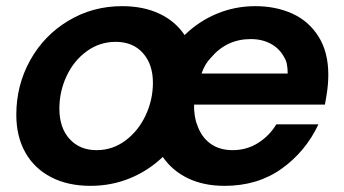

<svg xmlns="http://www.w3.org/2000/svg" viewBox="-20 -593 1119 624"><path d="M1047 -350Q1047 -318 1041 -282L1036 -253H611Q610 -236 613 -217Q616 -198 621 -187Q634 -148 663.5 -126.5Q693 -105 736 -105Q782 -105 819 -128.5Q856 -152 878 -189H1015Q973 -100 895 -44.5Q817 11 710 11Q642 11 591 -13.5Q540 -38 509 -83Q462 -38 402 -13.5Q342 11 274 11Q200 11 145.5 -17.5Q91 -46 62 -98Q33 -150 33 -220Q33 -316 78 -397Q123 -478 202 -525.5Q281 -573 377 -573Q446 -573 498 -548.5Q550 -524 580 -479Q626 -524 685 -548.5Q744 -573 810 -573Q876 -573 929.5 -549Q983 -525 1015 -474.5Q1047 -424 1047 -350ZM915 -354Q915 -390 904 -406Q889 -435 860.5 -450.5Q832 -466 795 -466Q717 -466 666 -406Q646 -386 635 -354ZM477 -324Q477 -384 444.5 -420.5Q412 -457 356 -457Q304 -457 262 -426.5Q220 -396 196.5 -346Q173 -296 173 -240Q173 -178 206 -141.5Q239 -105 294 -105Q346 -105 388 -136.5Q430 -168 453.5 -218.5Q477 -269 477 -324Z"/></svg>

Font: Open Sauce One
Style: Bold Italic
Weight: 700
Italic angle: -10°
Designer: Alfredo Marco Pradil
Foundry: Creative Sauce Fz LLC
Version: Version 1.477